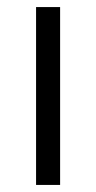

<svg xmlns="http://www.w3.org/2000/svg" viewBox="-20 -523 272 543"><path d="M150 -503V0H82V-503Z"/></svg>

Font: Museo Sans Light
Style: Regular
Weight: 300
Designer: Jos Buivenga
Foundry: Jos Buivenga & Rosetta Type Foundry (extension, remastering)
Version: Version 3.600;PS 1.000;hotconv 1.0.88;makeotf.lib2.5.647800;